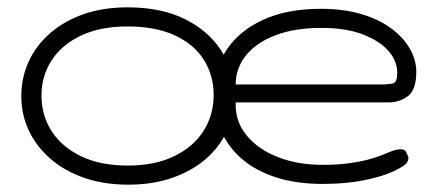

<svg xmlns="http://www.w3.org/2000/svg" viewBox="-20 -489 1190 523"><path d="M330 14Q263 14 209.5 -4.5Q156 -23 117.5 -56.5Q79 -90 58.5 -133.5Q38 -177 38 -227Q38 -277 58 -321Q78 -365 116.5 -398.5Q155 -432 208 -450.5Q261 -469 328 -469Q418 -469 482.5 -437.5Q547 -406 582.5 -351.5Q618 -297 618 -228Q618 -176 598 -132Q578 -88 540 -55.5Q502 -23 449 -4.5Q396 14 330 14ZM328 -38Q402 -38 454.5 -63.5Q507 -89 534.5 -132.5Q562 -176 562 -230Q562 -284 535 -326.5Q508 -369 455.5 -393Q403 -417 327 -417Q253 -417 200.5 -392Q148 -367 120.5 -324.5Q93 -282 93 -229Q93 -175 120.5 -132Q148 -89 200.5 -63.5Q253 -38 328 -38ZM859 12Q787 12 731.5 -6Q676 -24 638.5 -56.5Q601 -89 581.5 -134Q562 -179 562 -234Q562 -299 596 -351.5Q630 -404 695.5 -434.5Q761 -465 854 -465Q915 -465 963 -451Q1011 -437 1044.5 -412.5Q1078 -388 1096 -357Q1114 -326 1114 -293Q1114 -245 1091.5 -227.5Q1069 -210 1037 -210H622Q620 -159 651.5 -120.5Q683 -82 737 -61Q791 -40 858 -40Q899 -40 929 -44Q959 -48 981.5 -54Q1004 -60 1019 -66Q1034 -72 1045 -76.5Q1056 -81 1065 -82Q1073 -83 1078.5 -81.5Q1084 -80 1087 -73Q1093 -62 1092.5 -57Q1092 -52 1088 -45Q1081 -36 1051 -22Q1021 -8 971.5 2Q922 12 859 12ZM622 -259H1020Q1040 -259 1051 -262Q1062 -265 1062 -291Q1062 -324 1037 -351.5Q1012 -379 966.5 -396Q921 -413 856 -413Q783 -413 730.5 -393Q678 -373 650 -338Q622 -303 622 -259Z"/></svg>

Font: Fredoka SemiExpanded Light
Style: Regular
Weight: 300
Width: 6
Designer: Ben Nathan
Foundry: Milena B. Brandão, Ben Nathan
Version: Version 2.001